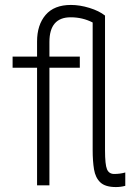

<svg xmlns="http://www.w3.org/2000/svg" viewBox="-20 -753 529 777"><path d="M449 4Q406 4 386 -15Q366 -34 360.5 -67.5Q355 -101 355 -145V-662Q314 -683 266 -683Q180 -683 180 -583V-524H303V-479H180V-3H130V-479H31V-524H130V-585Q130 -652 164.5 -692.5Q199 -733 267 -733Q303 -733 342 -721Q381 -709 405 -690V-145Q405 -87 413 -68Q421 -49 442 -49Q466 -49 487 -55V-1Q469 4 449 4Z"/></svg>

Font: LXGW 975 Gothic SC 200W
Style: Regular
Weight: 200
Version: Version 2.01;February 25, 2021